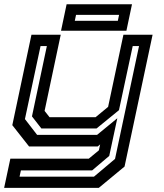

<svg xmlns="http://www.w3.org/2000/svg" viewBox="-32 -708 792 928"><path d="M108.5 0 27.5 -103 120 -540H261.5L183.5 -172L207.5 -141.5H430L490.5 -191.5L564.5 -540H705.5L570 97L445.5 200H-12L18 59H397L446 18.5L452 -10L440 0ZM62.5 146H422L524 60L640 -485.5H609.5L543 -175.5L434.5 -87H168L122.5 -145.5L194.5 -485.5H164L88.5 -132.5L147.5 -56H437L535 -136.5L496 45.5L413.5 115.5H69ZM263 -559.5 290 -687.5H606L579 -559.5ZM329.5 -607.5H537.5L543.5 -636H335.5Z"/></svg>

Font: Tourney Expanded SemiBold
Style: Italic
Weight: 600
Width: 7
Italic angle: -12°
Designer: Tyler Finck
Foundry: Etcetera Type Co
Version: Version 1.010; ttfautohint (v1.8.3)